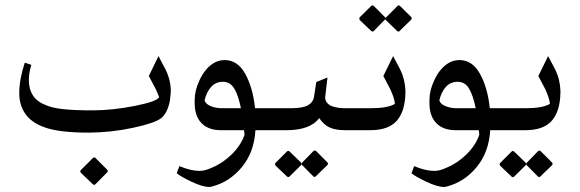

<svg xmlns="http://www.w3.org/2000/svg" viewBox="-20 -495 2204 730"><path d="M343.3 106 387.2 149.9Q392.6 155.3 387.2 160.6L343.3 205.1Q337.9 210.4 332.5 205.1L288.1 162.6Q282.2 156.7 288.1 150.9L333 106Q335.4 103.5 338.9 103.5Q342.3 103.5 343.3 106ZM74.2 -256.8 99.1 -248.5Q89.8 -218.3 89.8 -192.6Q89.8 -167 96.4 -149.9Q103 -132.8 113.8 -121.1Q124.5 -109.4 141.8 -100.8Q159.2 -92.3 177.2 -87.4Q195.3 -82.5 219.7 -80.1Q262.7 -75.2 335.4 -75.4Q408.2 -75.7 493.4 -92.5Q578.6 -109.4 585 -126Q578.6 -142.6 572.3 -155.8L545.9 -206.1L582.5 -281.7L609.4 -231Q629.4 -189.9 629.4 -148.4Q629.4 -138.7 626.5 -119.1V-115.2Q617.2 -64.5 592.3 -45.4Q567.4 -26.4 484.4 -8.8Q401.4 8.8 316.9 9.3Q212.4 9.3 157.2 -8.3Q106.9 -24.4 82 -54.7Q53.2 -89.8 53.2 -141.1Q53.2 -192.4 74.2 -256.8Z M757.8 -113.3Q761.2 -100.6 778.8 -92.5Q796.4 -84.5 820.3 -83.5H896Q886.2 -132.8 870.6 -158.4Q855 -184.1 827.6 -184.1Q800.3 -184.1 782.7 -164.6Q765.1 -145 757.8 -113.3ZM739.3 154.8Q759.3 154.8 785.2 142.6Q826.2 126 861.1 91.8Q896 57.6 909.7 17.6Q909.7 11.7 907.7 0H820.3Q772 0 746.1 -26.9Q720.2 -53.7 720.2 -102.5V-115.2Q720.2 -150.4 738.3 -189.5Q759.8 -235.8 793 -255.4Q812 -266.6 834.5 -266.6Q883.3 -266.6 912.4 -214.4Q941.4 -162.1 949.7 -83.5H1019.5V0H951.2Q946.3 84 899.4 140.6Q852.5 197.3 785.2 214.4Q780.3 215.8 775.4 215.8Q750 215.8 708 195.8Q666 175.8 651.9 163.6L662.1 136.7Q705.6 154.8 739.3 154.8Z M1019 -83.5H1085.9Q1129.9 -83.5 1149.9 -94.2Q1169.9 -105 1173.8 -126.5L1182.6 -183.1L1225.1 -200.2L1216.3 -125Q1216.3 -112.8 1223.6 -104Q1231 -95.2 1243.2 -90.8Q1265.6 -83.5 1291.5 -83.5H1322.3V0H1293Q1254.9 0 1232.4 -10.7Q1210 -21.5 1193.8 -45.9Q1159.2 0 1069.8 0H1019Q1002.9 0 990.2 -12.7Q977.5 -25.4 977.5 -41.5Q978.5 -57.6 991 -70.6Q1003.4 -83.5 1019 -83.5ZM1129.4 122.6 1170.9 80.1Q1176.8 74.2 1182.6 80.1L1224.1 121.6Q1230 127.4 1224.1 133.3L1180.7 175.3Q1175.8 180.2 1170.9 175.3L1129.4 133.3Q1124 127.9 1129.4 122.6ZM1124 133.3 1081.1 175.8Q1076.2 180.7 1070.8 175.8L1027.3 134.3Q1024.4 127.4 1027.3 124.5L1070.8 81.1Q1075.7 76.2 1081.1 81.1L1124 122.6Q1126.5 125 1126.5 128.7Q1126.5 132.3 1124 133.3Z M1321.3 -83.5H1388.2Q1454.6 -83.5 1481.4 -100.1Q1480.5 -119.6 1463.9 -155.8L1437.5 -206.1L1474.6 -281.7L1501.5 -231Q1520 -193.4 1521.5 -149.9V-143.6Q1520.5 -72.3 1488.8 -36.1Q1457 0 1388.2 0H1321.3Q1306.2 0 1293.5 -12.7Q1280.8 -25.4 1280.8 -41.7Q1280.8 -58.1 1293 -70.8Q1305.2 -83.5 1321.3 -83.5ZM1489.7 -377.4 1444.3 -421.4 1401.4 -377.4Q1396.5 -372.6 1391.1 -377.4L1347.7 -418.9Q1344.7 -426.3 1347.7 -429.2L1391.1 -472.2Q1396 -477.1 1401.4 -472.2L1446.3 -427.2L1491.2 -472.2Q1496.1 -477.1 1501 -472.2L1543 -430.7Q1548.3 -425.3 1543 -419.9L1499.5 -377.4Q1498.5 -375 1495.4 -375Q1492.2 -375 1489.7 -377.4Z M1650.4 -113.3Q1653.8 -100.6 1671.4 -92.5Q1689 -84.5 1712.9 -83.5H1788.6Q1778.8 -132.8 1763.2 -158.4Q1747.6 -184.1 1720.2 -184.1Q1692.9 -184.1 1675.3 -164.6Q1657.7 -145 1650.4 -113.3ZM1631.8 154.8Q1651.9 154.8 1677.7 142.6Q1718.8 126 1753.7 91.8Q1788.6 57.6 1802.2 17.6Q1802.2 11.7 1800.3 0H1712.9Q1664.6 0 1638.7 -26.9Q1612.8 -53.7 1612.8 -102.5V-115.2Q1612.8 -150.4 1630.9 -189.5Q1652.3 -235.8 1685.5 -255.4Q1704.6 -266.6 1727.1 -266.6Q1775.9 -266.6 1804.9 -214.4Q1834 -162.1 1842.3 -83.5H1912.1V0H1843.8Q1838.9 84 1792 140.6Q1745.1 197.3 1677.7 214.4Q1672.9 215.8 1668 215.8Q1642.6 215.8 1600.6 195.8Q1558.6 175.8 1544.4 163.6L1554.7 136.7Q1598.1 154.8 1631.8 154.8Z M1983.4 123 2024.9 80.6Q2030.8 74.7 2036.6 80.6L2078.1 122.1Q2084 127.9 2078.1 133.8L2034.7 175.8Q2029.8 180.7 2024.9 175.8L1983.4 133.8Q1978 128.4 1983.4 123ZM1978 133.8 1935.1 176.3Q1930.2 181.2 1924.8 176.3L1881.3 134.8Q1878.4 127.9 1881.3 125L1924.8 81.5Q1929.7 76.7 1935.1 81.5L1978 123Q1980.5 125.5 1980.5 129.2Q1980.5 132.8 1978 133.8ZM1910.6 -83.5H1977.5Q2043.9 -83.5 2070.8 -100.1Q2069.8 -119.6 2053.2 -155.8L2026.9 -206.1L2064 -281.7L2090.8 -231Q2109.4 -193.4 2110.8 -149.9V-143.6Q2109.9 -72.3 2078.1 -36.1Q2046.4 0 1977.5 0H1910.6Q1895.5 0 1882.8 -12.7Q1870.1 -25.4 1870.1 -41.7Q1870.1 -58.1 1882.3 -70.8Q1894.5 -83.5 1910.6 -83.5Z"/></svg>

Font: Farbod
Style: Regular
Weight: 400
Designer: Mohammad Saleh Souzanchi
Foundry: http://font-store.ir
Version: Version:3.2.5;RFB:1.2.5;Building:2016-06-12 13:21:07.028780